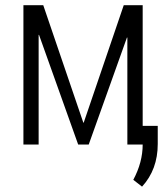

<svg xmlns="http://www.w3.org/2000/svg" viewBox="-20 -548 629 728"><path d="M521 -528.3V-70.8H578.1V-2Q578.1 94.7 518.6 159.7L485.4 133.8Q521 67.4 521 0H462.9V-405.3L461.4 -405.8L316.4 0H276.4L127.9 -416L126.5 -415.5V0H68.8V-528.3H144L295.9 -83H297.4L449.2 -528.3Z"/></svg>

Font: RobotoCondensed-Light
Style: Light
Weight: 300
Designer: Google
Version: Version 1.200311; 2013